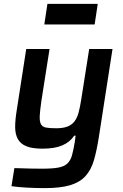

<svg xmlns="http://www.w3.org/2000/svg" viewBox="-20 -762 634 988"><path d="M39 0ZM210 206Q166 206 118.5 203.5Q71 201 39 196L54 103Q110 105 142 105.5Q174 106 197 106Q249 106 279.5 100.5Q310 95 326.5 79.5Q343 64 350.5 37Q358 10 365 -32L369 -64H362Q340 -31 301 -14Q262 3 198 3Q146 3 115.5 -9.5Q85 -22 71.5 -47Q58 -72 58 -108.5Q58 -145 66 -194L115 -510H235L193 -243Q186 -194 184.5 -166Q183 -138 190.5 -123.5Q198 -109 217 -105.5Q236 -102 269 -102Q304 -102 326.5 -110.5Q349 -119 363 -137Q377 -155 384.5 -183Q392 -211 398 -250L439 -510H559L489 -59Q478 12 463.5 62Q449 112 420 144Q391 176 341 191Q291 206 210 206ZM208 -636ZM208 -636 224 -742H483L467 -636Z"/></svg>

Font: Azeri Sans SemiBold
Style: Italic
Weight: 600
Designer: Hector Gatti & Omnibus-Type (original fonts) / Cristiano Sobral (main changes and remastering)
Foundry: Omnibus-Type
Version: Version 0.07;August 21, 2020;FontCreator 13.0.0.2681 64-bit;